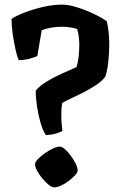

<svg xmlns="http://www.w3.org/2000/svg" viewBox="-20 -808 524 833"><path d="M179 -222Q165 -243 155.5 -276.5Q146 -310 140.5 -346.5Q135 -383 135 -415Q151 -434 176 -450Q201 -466 228 -479Q255 -492 277.5 -501.5Q300 -511 312 -517Q318 -535 321 -560Q324 -585 324 -613Q324 -632 321.5 -650.5Q319 -669 315 -682Q285 -692 248 -692Q225 -692 202 -688Q179 -684 161 -677L142 -565Q130 -559 107 -553Q84 -547 61 -547Q54 -563 47 -594.5Q40 -626 35 -661.5Q30 -697 30 -726Q51 -740 87.5 -754Q124 -768 167 -778Q210 -788 250 -788Q276 -788 312 -777Q348 -766 383.5 -749.5Q419 -733 443 -716Q454 -673 454 -614Q454 -575 449.5 -537Q445 -499 437 -476Q425 -458 397.5 -439.5Q370 -421 338 -405Q306 -389 281 -377.5Q256 -366 250 -361Q248 -351 247 -338.5Q246 -326 246 -312Q246 -273 251 -240Q243 -235 224 -229Q205 -223 179 -222ZM215 5Q205 5 191.5 -6Q178 -17 164 -33.5Q150 -50 141 -67Q132 -84 132 -95Q132 -105 144.5 -118Q157 -131 175 -143.5Q193 -156 210.5 -164Q228 -172 239 -172Q249 -172 262 -160.5Q275 -149 287.5 -132Q300 -115 308.5 -97.5Q317 -80 317 -69Q317 -60 305.5 -47.5Q294 -35 277.5 -22.5Q261 -10 244 -2.5Q227 5 215 5Z"/></svg>

Font: Texturina 72pt ExtraBold
Style: Regular
Weight: 800
Designer: Guillermo Torres Carreño
Foundry: Omnibus-Type
Version: Version 1.002; ttfautohint (v1.8.3)